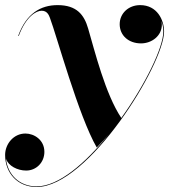

<svg xmlns="http://www.w3.org/2000/svg" viewBox="-56 -490 678 770"><path d="M91 260C298.5 260 602 -233.5 602 -363.5C602 -409.5 574.5 -469.5 506 -469.5C459 -469.5 424 -436 424 -393C424 -348 459.5 -316 509.5 -316C553.5 -316 593 -347 593 -390.5C593 -395.5 592.5 -400.5 591.5 -405.5C596.5 -391.5 599 -377 599 -363.5C599 -300 527.5 -152.5 430.5 -17C366 -113.5 324 -285.5 297.5 -375.5C281.5 -431 251.5 -469.5 175 -469.5C107.5 -469.5 50 -436.5 17 -346.5L19 -345.5C48 -423.5 89 -447 111 -447C133 -447 140 -429.5 144 -419C171.5 -346.5 259 -24.5 332 101.5C352 81 367 64.5 380.5 48.5C287 164.5 179 257.5 91 257.5C21.5 257.5 -25.5 210 -32 146.5C-22.5 175.5 14 194 49 194C89 194 122 162 122 119C122 71 81 45.5 46 45.5C-2 45.5 -35.5 88 -35.5 131.5C-35.5 203.5 14 260 91 260Z"/></svg>

Font: Bodoni* 72pt
Style: Bold Italic
Weight: 700
Italic angle: -13°
Version: Version 2.3